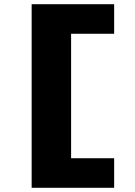

<svg xmlns="http://www.w3.org/2000/svg" viewBox="-20 -690 640 910"><path d="M130 200H521V60H317V-530H521V-670H130Z"/></svg>

Font: LT Wave Mono Black
Style: Regular
Weight: 900
Designer: Daniel Lyons
Version: Version 2.5 (Glyphs App)